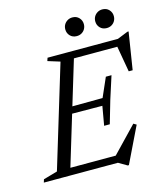

<svg xmlns="http://www.w3.org/2000/svg" viewBox="-148 -956 938 1083"><g transform="rotate(-15 321.0 -414.0)"><path d="M248 -635 177 -657 183 -675H338.5L134 0H-19.5L-14 -18L68 -41.5ZM577.5 -642.5 602.5 -633H276L289.5 -675H594L656 -700H663L628.5 -482.5H605.5ZM462.5 29 413 0H83L97 -42H447.5L402.5 -32.5L554 -190.5L571 -180.5L469.5 29ZM425 -221.5H392L411.5 -333L185.5 -334.5L197.5 -373.5L424 -375L473 -486.5H506L463.5 -354ZM374.5 -750Q350.5 -750 335.8 -765.5Q321 -781 321 -803Q321 -818.5 328 -830.8Q335 -843 347.8 -850.8Q360.5 -858.5 376.5 -858.5Q400.5 -858.5 415.2 -842.8Q430 -827 430 -805.5Q430 -790 423 -777.5Q416 -765 403.5 -757.5Q391 -750 374.5 -750ZM549.5 -750Q525.5 -750 510.8 -765.5Q496 -781 496 -803Q496 -818.5 503 -830.8Q510 -843 522.8 -850.8Q535.5 -858.5 551.5 -858.5Q575.5 -858.5 590.2 -842.8Q605 -827 605 -805.5Q605 -790 598 -777.5Q591 -765 578.5 -757.5Q566 -750 549.5 -750Z"/></g></svg>

Font: Newsreader 24pt
Style: Italic
Weight: 400
Italic angle: -17°
Designer: Hugues Gentile
Foundry: Production Type
Version: Version 1.003